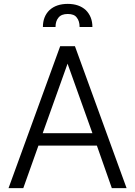

<svg xmlns="http://www.w3.org/2000/svg" viewBox="-20 -967 696 989"><path d="M290 -729H366L632 2H556L479 -217H178L100 2H24ZM328 -639 200 -281H456ZM235 -915Q270 -947 329 -947Q387 -947 422 -915Q456 -881 456 -828H390Q390 -859 375 -877Q362 -895 329 -895Q296 -895 281 -876Q266 -858 266 -828H201Q201 -882 235 -915Z"/></svg>

Font: Sinter Normal
Style: Regular
Weight: 350
Foundry: Adobe & rsms
Version: Version 1.000